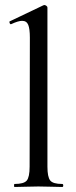

<svg xmlns="http://www.w3.org/2000/svg" viewBox="-20 -745 301 765"><path d="M38 0Q36 0 36 -6Q36 -12 38 -12Q75 -12 86.5 -25.5Q98 -39 98 -81L99 -595Q99 -630 92.5 -646Q86 -662 68 -662Q53 -662 25 -649Q21 -647 18.5 -653Q16 -659 19 -660L153 -724Q155 -725 157 -725Q160 -725 164.5 -722Q169 -719 169 -715V-81Q169 -40 180 -26Q191 -12 228 -12Q232 -12 232 -6Q232 0 228 0Q210 0 185.5 -1Q161 -2 133 -2Q106 -2 81.5 -1Q57 0 38 0Z"/></svg>

Font: Cormorant Medium
Style: Regular
Weight: 500
Designer: Christian Thalmann (Catharsis Fonts)
Foundry: Catharsis Fonts
Version: Version 4.000